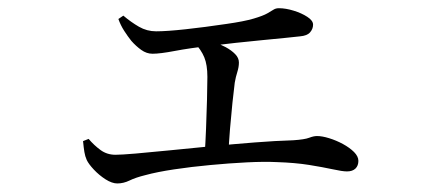

<svg xmlns="http://www.w3.org/2000/svg" viewBox="-20 -478 1040 458"><path d="M695.6 -391.3Q683.6 -389.7 659.6 -387.5Q635.6 -385.2 605.2 -382.2Q574.9 -379.3 542.6 -375.8Q510.2 -372.3 480.6 -368.6Q432.2 -363.2 397.1 -356.5Q361.9 -349.8 343.8 -349.8Q329.7 -349.8 317 -358.9Q304.3 -368 293.3 -380.5Q284.9 -391 276.2 -404.5Q267.6 -417.9 262.4 -432.7L274.2 -440.7Q292.6 -425.1 311.5 -414.2Q330.5 -403.3 352.3 -403.3Q377.7 -403.3 422.7 -408.2Q467.7 -413.1 520.2 -420.9Q562.3 -426.9 584.9 -433.6Q607.6 -440.3 617.8 -446.2Q628 -452 632.9 -455.2Q637.9 -458.4 645.4 -458.4Q661.6 -458.4 680.6 -452.5Q699.5 -446.7 713.1 -437.8Q726.8 -428.9 726.8 -419.2Q726.8 -409.1 719.7 -400.9Q712.7 -392.7 695.6 -391.3ZM454.6 -388.8Q470.3 -385 487.1 -379.1Q503.8 -373.2 518 -365.7Q532.1 -358.1 541 -348.9Q549.9 -339.8 549.9 -328.9Q549.9 -318.3 546.2 -306.6Q542.4 -294.8 540 -281Q537.6 -262.8 534.5 -233Q531.4 -203.3 528.7 -170.8Q526.1 -138.3 524.7 -109.9L468.1 -108Q470.1 -135.2 471.5 -170.9Q472.9 -206.5 473.8 -240.5Q474.7 -274.5 474.7 -294.6Q474.7 -323.4 467.3 -341.3Q459.9 -359.3 443.5 -376.5ZM178.1 -141.4 191.4 -146.7Q204.3 -131.5 219.7 -120.2Q235.2 -108.8 255.5 -108.8Q268.8 -108.8 303.3 -111.7Q337.8 -114.6 385 -119.4Q432.1 -124.2 484.3 -129.2Q536.6 -134.2 587.3 -138.2Q638.1 -142.2 679.4 -143.4Q706.7 -145.2 717.5 -149.4Q728.2 -153.5 736.1 -153.5Q748.5 -153.5 765.2 -148.3Q781.9 -143.2 798 -134.5Q814 -125.8 824.5 -115.4Q834.9 -104.9 834.9 -94.3Q834.9 -82.7 827.9 -75.9Q820.8 -69.1 807.7 -69.1Q796.6 -69.1 773.6 -74.2Q750.6 -79.2 717.1 -84.6Q683.5 -89.9 640.6 -91.3Q610.5 -92.8 568.7 -90.7Q526.9 -88.6 481.5 -84.3Q436.1 -80.1 395.5 -74Q354.8 -67.9 326.9 -60.3Q303.4 -54.5 289 -47.4Q274.6 -40.4 259.8 -40.4Q247.3 -40.4 231.8 -50.2Q216.4 -60.1 203.8 -73.5Q191.3 -86.9 186.9 -96.4Q182.9 -105.2 181.3 -115.4Q179.6 -125.7 178.1 -141.4Z"/></svg>

Font: Early Summer Mincho VF
Style: Regular
Weight: 250
Designer: GuiWonder
Version: Version 1.002